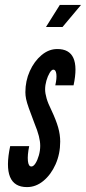

<svg xmlns="http://www.w3.org/2000/svg" viewBox="-20 -755 350 783"><path d="M90 8Q126.5 8 157.2 -17.5Q188 -43 206.8 -85.2Q225.5 -127.5 225.5 -177.5Q225.5 -206 217.2 -235.2Q209 -264.5 189.5 -306Q176 -333 170 -353.8Q164 -374.5 164 -390.5Q164 -407.5 169.2 -426Q174.5 -444.5 182.5 -457.8Q190.5 -471 197.5 -471Q207.5 -471 209.8 -453.2Q212 -435.5 205.5 -407H280Q312 -556 213 -555Q179 -555 149.2 -530Q119.5 -505 101.5 -465Q83.5 -425 83.5 -379Q83.5 -365.5 86.5 -351Q89.5 -336.5 97.5 -314Q105.5 -291.5 120 -253.5Q133 -222 138.5 -200Q144 -178 144 -160.5Q144 -141 138.5 -121.5Q133 -102 124.8 -89Q116.5 -76 108 -76Q96 -76 93.8 -99Q91.5 -122 99 -159H21.5Q-14 8 90 8ZM167.5 -645H235L310.5 -735H224Z"/></svg>

Font: League Gothic SemiCondensed Italic
Style: Regular
Weight: 400
Width: 4
Designer: The League of Moveable Type
Version: Version 1.600; ttfautohint (v1.8.3)